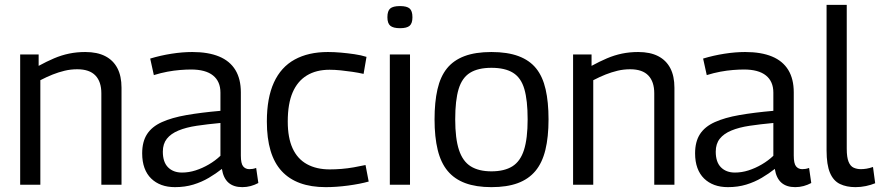

<svg xmlns="http://www.w3.org/2000/svg" viewBox="-20 -760 3621 790"><path d="M63 0V-536H139V-489Q172 -507 202.5 -520Q233 -533 264.5 -539.5Q296 -546 331 -546Q380 -546 413 -529Q446 -512 463 -479.5Q480 -447 480 -399V0H397V-376Q397 -424 372.5 -449.5Q348 -475 298 -475Q271 -475 246 -469Q221 -463 197 -453.5Q173 -444 146 -430V0Z M565 -129Q565 -177 585 -208Q605 -239 646 -257.5Q687 -276 747 -286.5Q807 -297 887 -304V-379Q887 -425 856.5 -449.5Q826 -474 766 -474Q746 -474 721 -472Q696 -470 669 -465Q642 -460 613 -451L598 -519Q641 -532 686 -539Q731 -546 771 -546Q837 -546 881.5 -527.5Q926 -509 948.5 -472Q971 -435 971 -380V-120Q971 -87 980.5 -75.5Q990 -64 1006 -64Q1012 -64 1019 -65Q1026 -66 1034 -69L1043 -7Q1028 1 1011.5 5.5Q995 10 977 10Q941 10 920 -8.5Q899 -27 893 -65Q869 -46 839.5 -28.5Q810 -11 775.5 -0.5Q741 10 700 10Q669 10 644.5 1Q620 -8 602 -25.5Q584 -43 574.5 -69Q565 -95 565 -129ZM650 -136Q650 -93 671.5 -71.5Q693 -50 729 -50Q757 -50 785 -59Q813 -68 839.5 -83.5Q866 -99 887 -119V-254Q833 -249 789.5 -242.5Q746 -236 714.5 -223Q683 -210 666.5 -189Q650 -168 650 -136Z M1078 -260Q1078 -357 1107 -420.5Q1136 -484 1192.5 -515Q1249 -546 1329 -546Q1355 -546 1383 -543.5Q1411 -541 1438.5 -537Q1466 -533 1488 -526L1476 -456Q1454 -461 1430 -464.5Q1406 -468 1382 -470.5Q1358 -473 1336 -473Q1281 -473 1242.5 -449.5Q1204 -426 1184 -379.5Q1164 -333 1164 -260Q1164 -193 1184 -149.5Q1204 -106 1243 -84.5Q1282 -63 1337 -63Q1360 -63 1385 -65Q1410 -67 1435.5 -71.5Q1461 -76 1484 -81L1497 -13Q1461 -3 1412.5 3.5Q1364 10 1320 10Q1200 10 1139 -56Q1078 -122 1078 -260Z M1626 -644Q1598 -644 1586 -654Q1574 -664 1574 -689Q1574 -715 1585.5 -725Q1597 -735 1626 -735Q1654 -735 1665.5 -725Q1677 -715 1677 -689Q1677 -664 1665.5 -654Q1654 -644 1626 -644ZM1584 0V-536H1667V0Z M1768 -269Q1768 -340 1780 -392.5Q1792 -445 1819 -478.5Q1846 -512 1891 -529Q1936 -546 2002 -546Q2068 -546 2113.5 -529Q2159 -512 2186 -478.5Q2213 -445 2225 -392.5Q2237 -340 2237 -269Q2237 -196 2224 -143Q2211 -90 2183 -56.5Q2155 -23 2110.5 -6.5Q2066 10 2002 10Q1939 10 1894.5 -6.5Q1850 -23 1822 -56.5Q1794 -90 1781 -143Q1768 -196 1768 -269ZM1853 -269Q1853 -190 1868.5 -143Q1884 -96 1917 -75.5Q1950 -55 2002 -55Q2055 -55 2088 -75.5Q2121 -96 2136 -143Q2151 -190 2151 -269Q2151 -347 2137.5 -393.5Q2124 -440 2091 -460.5Q2058 -481 2002 -481Q1947 -481 1914 -460.5Q1881 -440 1867 -393.5Q1853 -347 1853 -269Z M2338 0V-536H2414V-489Q2447 -507 2477.5 -520Q2508 -533 2539.5 -539.5Q2571 -546 2606 -546Q2655 -546 2688 -529Q2721 -512 2738 -479.5Q2755 -447 2755 -399V0H2672V-376Q2672 -424 2647.5 -449.5Q2623 -475 2573 -475Q2546 -475 2521 -469Q2496 -463 2472 -453.5Q2448 -444 2421 -430V0Z M2840 -129Q2840 -177 2860 -208Q2880 -239 2921 -257.5Q2962 -276 3022 -286.5Q3082 -297 3162 -304V-379Q3162 -425 3131.5 -449.5Q3101 -474 3041 -474Q3021 -474 2996 -472Q2971 -470 2944 -465Q2917 -460 2888 -451L2873 -519Q2916 -532 2961 -539Q3006 -546 3046 -546Q3112 -546 3156.5 -527.5Q3201 -509 3223.5 -472Q3246 -435 3246 -380V-120Q3246 -87 3255.5 -75.5Q3265 -64 3281 -64Q3287 -64 3294 -65Q3301 -66 3309 -69L3318 -7Q3303 1 3286.5 5.5Q3270 10 3252 10Q3216 10 3195 -8.5Q3174 -27 3168 -65Q3144 -46 3114.5 -28.5Q3085 -11 3050.5 -0.5Q3016 10 2975 10Q2944 10 2919.5 1Q2895 -8 2877 -25.5Q2859 -43 2849.5 -69Q2840 -95 2840 -129ZM2925 -136Q2925 -93 2946.5 -71.5Q2968 -50 3004 -50Q3032 -50 3060 -59Q3088 -68 3114.5 -83.5Q3141 -99 3162 -119V-254Q3108 -249 3064.5 -242.5Q3021 -236 2989.5 -223Q2958 -210 2941.5 -189Q2925 -168 2925 -136Z M3464 -740V-148Q3464 -113 3471.5 -94.5Q3479 -76 3492.5 -70Q3506 -64 3522 -64Q3533 -64 3545.5 -66Q3558 -68 3572 -73L3581 -6Q3564 1 3543 5.5Q3522 10 3500 10Q3463 10 3436 -3Q3409 -16 3395 -49Q3381 -82 3381 -141V-740Z"/></svg>

Font: Georama ExtraCondensed Thin
Style: Regular
Weight: 400
Version: Version 1.001